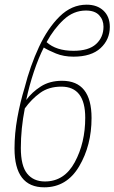

<svg xmlns="http://www.w3.org/2000/svg" viewBox="-20 -790 489 820"><path d="M179 -610Q210 -667 252 -706Q294 -745 347 -745Q385 -745 403.5 -725Q422 -705 422 -676Q422 -631 390.5 -602Q359 -573 294 -573Q220 -573 179 -610ZM371 -286Q371 -445 245 -445Q192 -445 154 -420.5Q116 -396 92 -363Q105 -425 125 -484.5Q145 -544 167 -587Q186 -575 219 -561.5Q252 -548 294 -548Q370 -548 409.5 -584.5Q449 -621 449 -675Q449 -719 422 -744.5Q395 -770 350 -770Q286 -770 235 -720Q184 -670 146.5 -589.5Q109 -509 85 -415Q66 -353 54 -286.5Q42 -220 42 -156Q42 10 169 10Q265 10 318 -79.5Q371 -169 371 -286ZM69 -158Q69 -241 86 -327Q114 -366 151 -393Q188 -420 242 -420Q344 -420 344 -287Q344 -180 299.5 -97.5Q255 -15 172 -15Q123 -15 96 -48.5Q69 -82 69 -158Z"/></svg>

Font: Noto Sans Display SemiCondensed Thin
Style: Italic
Weight: 250
Width: 4
Designer: Monotype Design team
Foundry: Monotype Imaging Inc.
Version: 1.000